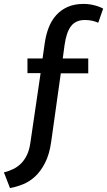

<svg xmlns="http://www.w3.org/2000/svg" viewBox="-34 -770 546 979"><path d="M227 -47Q218 17 196 60Q174 103 145.5 129.5Q117 156 83.5 169.5Q50 183 17 189L-14 109Q11 103 33.5 92Q56 81 73.5 63.5Q91 46 103.5 20Q116 -6 121 -43L173 -397H106V-472H183L194 -549Q200 -592 214 -628.5Q228 -665 252 -692Q276 -719 310.5 -734.5Q345 -750 392 -750Q419 -750 445.5 -743.5Q472 -737 492 -726L467 -654Q436 -668 399 -668Q352 -668 328 -636.5Q304 -605 295 -539L286 -472H416V-396H276Z"/></svg>

Font: Mukta Malar Medium
Style: Regular
Weight: 500
Designer: Aadarsh Rajan, Girish Dalvi, Yashodeep Gholap
Foundry: Ek Type
Version: Version 2.538;PS 1.000;hotconv 16.6.51;makeotf.lib2.5.65220;